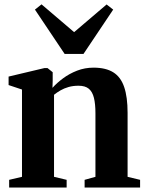

<svg xmlns="http://www.w3.org/2000/svg" viewBox="-20 -840 657 860"><path d="M78.5 -48V-439L18.5 -459V-497L178.5 -535H193L216 -516.5V-478L215 -446.5Q234.5 -468.5 262.5 -489.2Q290.5 -510 325.2 -523.5Q360 -537 399 -537Q454 -537 487.5 -516Q521 -495 536.2 -450.2Q551.5 -405.5 551.5 -334.5V-48L607.5 -34.5V0H359V-34.5L407.5 -48V-332.5Q407.5 -374 400.8 -401.5Q394 -429 377.8 -442.5Q361.5 -456 332 -456Q307 -456 287 -450.2Q267 -444.5 251 -435.2Q235 -426 222 -415.5V-48L278.5 -34.5V0H21V-34.5ZM269.5 -598.5 136.5 -797 166 -820.5 312 -696 457.5 -820 487 -797 354 -598.5Z"/></svg>

Font: Merriweather 96pt
Style: Bold
Weight: 700
Version: Version 2.100